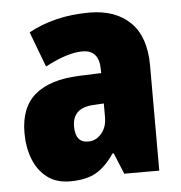

<svg xmlns="http://www.w3.org/2000/svg" viewBox="-46 -607 624 661"><g transform="rotate(-5 266.5 -276.5)"><path d="M287 -563Q376 -563 427.5 -513Q479 -463 479 -363V0H358L328 -73H324Q295 -30 261 -10Q227 10 170 10Q123 10 91.5 -14Q60 -38 44 -78.5Q28 -119 28 -169Q28 -258 80 -301.5Q132 -345 231 -349L309 -352V-364Q309 -432 251 -432Q199 -432 122 -391L76 -513Q119 -537 172 -550Q225 -563 287 -563ZM275 -245Q200 -242 200 -177Q200 -121 244 -121Q271 -121 290 -143Q309 -165 309 -200V-247Z"/></g></svg>

Font: Noto Sans Lao Looped Condensed Black
Style: Regular
Weight: 900
Width: 3
Designer: Mark Frömberg, Ben Mitchell
Foundry: The Fontpad Ltd
Version: Version 1.002; ttfautohint (v1.8.4.7-5d5b)